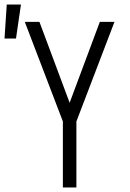

<svg xmlns="http://www.w3.org/2000/svg" viewBox="-59 -832 579 852"><path d="M220 0V-293L51 -735H116L250 -376L384 -735H449L280 -293V0ZM-39 -661 -29 -812H34L12 -661Z"/></svg>

Font: Iosevka Fixed Light
Style: Regular
Weight: 300
Monospace: yes
Designer: Belleve Invis
Foundry: Belleve Invis
Version: Version 32.3.0